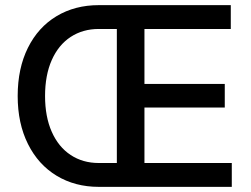

<svg xmlns="http://www.w3.org/2000/svg" viewBox="-20 -727 978 747"><path d="M48.8 -353.5Q48.8 -460.9 88.6 -541Q128.4 -621.1 200 -664.1Q271.5 -707 364.3 -707H877.9V-614.3H542V-400.4H854.5V-308.6H542V-92.8H881.8V0H364.3Q272 0 200.4 -43.2Q128.9 -86.4 88.9 -166.5Q48.8 -246.6 48.8 -353.5ZM364.3 -92.8H434.6V-614.3H364.3Q302.2 -614.3 254.9 -583.3Q207.5 -552.2 181.4 -493.4Q155.3 -434.6 155.3 -353.5Q155.3 -272.9 181.4 -214.1Q207.5 -155.3 254.9 -124Q302.2 -92.8 364.3 -92.8Z"/></svg>

Font: Pretendard GOV Medium
Style: Regular
Weight: 500
Designer: Base glyphs from Inter by Rasmus Andersson; Hangeul glyphs from Noto Sans CJK(Source Han Sans) by Jang Soo-young and Kan
Foundry: Kil Hyung-jin
Version: Version 1.309